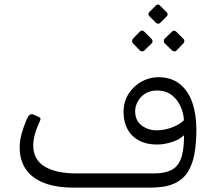

<svg xmlns="http://www.w3.org/2000/svg" viewBox="-20 -858 948 878"><path d="M319 0Q235 0 180 -22Q125 -44 97.5 -85Q70 -126 70 -184Q70 -214 79 -247Q88 -280 103 -314Q115 -342 133 -334L151 -326Q156 -324 162 -320.5Q168 -317 163 -306Q132 -240 132 -194Q132 -128 184 -96.5Q236 -65 330 -65H459V0ZM461 0Q447 0 442.5 -5Q438 -10 438.5 -16.5Q439 -23 439 -28V-44Q439 -59 442.5 -62Q446 -65 461 -65H684Q738 -65 769 -83.5Q800 -102 812 -146.5Q824 -191 821 -269L835 -254Q810 -223 771 -210Q732 -197 698 -197Q650 -197 615.5 -215.5Q581 -234 563 -267.5Q545 -301 545 -345Q545 -393 568 -429Q591 -465 627.5 -485Q664 -505 703 -505Q763 -505 801.5 -474.5Q840 -444 859 -390Q878 -336 878 -266Q878 -203 869 -153.5Q860 -104 837.5 -69.5Q815 -35 774 -17.5Q733 0 668 0ZM697 -262Q729 -262 763 -274Q797 -286 821 -308Q820 -337 807 -368.5Q794 -400 767 -422Q740 -444 697 -444Q665 -444 642.5 -429Q620 -414 609 -392Q598 -370 598 -350Q598 -307 627.5 -284.5Q657 -262 697 -262ZM712 -753Q708 -749 703 -749.5Q698 -750 693 -754L663 -784Q654 -794 663 -803L693 -833Q702 -842 711 -833L741 -803Q752 -793 742 -783ZM640 -627Q636 -623 630 -623Q624 -623 619 -628L588 -660Q584 -665 584 -670.5Q584 -676 588 -681L619 -713Q629 -724 640 -713L672 -681Q677 -677 677.5 -670.5Q678 -664 673 -659ZM787 -627Q783 -622 777 -623Q771 -624 766 -628L733 -660Q729 -664 729 -670.5Q729 -677 733 -681L766 -713Q776 -723 786 -713L818 -681Q823 -677 823 -670.5Q823 -664 818 -659Z"/></svg>

Font: Rubik Light
Style: Italic
Weight: 300
Italic angle: -12°
Designer: Hubert and Fischer
Foundry: Hubert and Fischer
Version: Version 2.300;gftools[0.9.30]